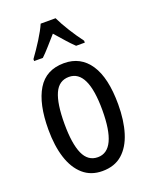

<svg xmlns="http://www.w3.org/2000/svg" viewBox="-145 -844 735 933"><g transform="rotate(-20 222.5 -378.0)"><path d="M403 -269Q403 -186 383.5 -123Q364 -60 324 -25Q284 10 221 10Q162 10 122 -25Q82 -60 62 -122.5Q42 -185 42 -269Q42 -402 86 -474.5Q130 -547 223 -547Q309 -547 356 -476.5Q403 -406 403 -269ZM125 -269Q125 -166 148.5 -113.5Q172 -61 223 -61Q321 -61 321 -269Q321 -476 223 -476Q171 -476 148 -424.5Q125 -373 125 -269ZM260 -766Q276 -732 302 -690.5Q328 -649 353 -616V-606H308Q287 -626 266 -650Q245 -674 222 -700Q199 -674 176.5 -648.5Q154 -623 136 -606H91V-616Q118 -653 143.5 -693.5Q169 -734 183 -766Z"/></g></svg>

Font: Noto Sans Hebrew ExtraCondensed
Style: Regular
Weight: 400
Width: 2
Designer: Monotype Design Team
Foundry: Monotype Imaging Inc.
Version: Version 2.004; ttfautohint (v1.8.4.7-5d5b)